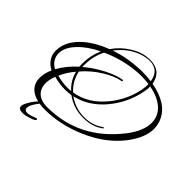

<svg xmlns="http://www.w3.org/2000/svg" viewBox="-182 -807 1128 1128"><g transform="rotate(45 381.5 -243.0)"><path d="M225 26Q149 26 108 -6Q72 -35 72 -85Q72 -123 91 -165Q63 -178 44.5 -204.5Q26 -231 26 -263Q26 -337 89 -400Q146 -457 243 -494Q280 -548 336 -582Q395 -619 456 -619Q501 -619 529 -598Q558 -574 566 -529Q710 -503 748 -408Q760 -378 760 -347Q760 -274 694 -188Q616 -88 482 -30Q353 26 225 26ZM262 -501Q307 -517 353 -525.5Q399 -534 445 -536Q453 -537 461.5 -537Q470 -537 477 -537Q496 -537 514 -535.5Q532 -534 548 -532Q536 -613 458 -613Q433 -613 397 -602Q318 -575 262 -501ZM272 -163Q379 -179 459 -277Q526 -359 546 -461Q548 -474 549.5 -486.5Q551 -499 550 -511Q536 -513 520.5 -514Q505 -515 489 -515Q478 -515 466.5 -514.5Q455 -514 443 -513Q390 -508 337.5 -494Q285 -480 235 -457Q204 -395 204 -322V-307Q256 -351 318 -383Q347 -398 373 -407.5Q399 -417 421 -421Q430 -423 430 -418Q430 -412 423 -411Q374 -402 317 -366Q256 -329 209 -274Q223 -207 272 -163ZM224 6Q492 6 664 -216Q725 -295 725 -363Q725 -419 682 -458Q639 -495 567 -508Q568 -497 566.5 -485.5Q565 -474 563 -461Q552 -406 529 -357Q506 -308 471 -265Q395 -172 289 -148Q348 -106 421 -106Q489 -106 541 -144L544 -145Q546 -145 548 -143Q548 -140 546 -138Q494 -99 419 -99Q338 -99 276 -145Q263 -143 250.5 -142Q238 -141 224 -141Q178 -141 133 -154Q119 -118 119 -89Q119 -44 146.5 -19Q174 6 224 6ZM101 -185Q133 -244 191 -296Q190 -302 190 -308.5Q190 -315 190 -322Q190 -389 217 -449Q141 -412 97 -365Q49 -316 49 -265Q49 -239 63.5 -217Q78 -195 101 -185ZM228 -159Q236 -159 243.5 -159.5Q251 -160 258 -161Q213 -201 198 -261Q161 -218 141 -171Q186 -159 228 -159ZM149 133Q112 133 112 110Q112 99 119 85Q126 71 138 52Q163 15 175 15Q179 15 182.5 15.5Q186 16 181 21Q172 31 160 49.5Q148 68 144 83Q143 87 143 93Q143 113 168 113Q177 113 191 108.5Q205 104 216.5 100Q228 96 228 96Q235 96 234 103Q233 112 194 124Q163 133 149 133Z"/></g></svg>

Font: Passions Conflict
Style: Regular
Weight: 400
Designer: Robert E. Leuschke
Foundry: Robert E. Leuschke
Version: Version 1.010; ttfautohint (v1.8.3)